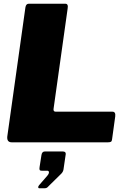

<svg xmlns="http://www.w3.org/2000/svg" viewBox="-20 -762 683 1028"><path d="M116 -722Q119 -742 134 -742H330Q347 -742 342 -715L267 -181Q264 -164 278 -164H582Q600 -164 597 -139L580 -16Q579 -6 574 -3Q569 0 557 0H43Q16 0 19 -31L116 -722ZM190 246Q185 246 184.5 241Q184 236 189 230L234 178Q243 167 242 159.5Q241 152 233 152H203Q195 152 192.5 148Q190 144 192 132L202 68Q205 49 220 49H316Q333 49 332 63L320 145Q318 158 308 168L248 227Q241 234 235 240Q229 246 218 246Z"/></svg>

Font: Libre Franklin Black
Style: Italic
Weight: 900
Italic angle: -8°
Designer: Pablo Impallari, Rodrigo Fuenzalida, Nhung Nguyen
Foundry: Impallari Type
Version: Version 3.000